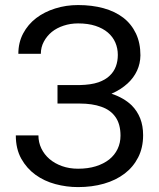

<svg xmlns="http://www.w3.org/2000/svg" viewBox="-20 -741 640 771"><path d="M43.5 -197.3Q43.5 -143.1 65.4 -103.8Q87.4 -64.5 122.6 -39.1Q157.7 -13.7 202.4 -1.7Q247.1 10.3 293.5 10.3Q349.6 10.3 397.5 -3.4Q445.3 -17.1 480.5 -43.9Q515.1 -70.3 534.9 -109.1Q554.7 -147.9 554.7 -198.2Q554.7 -235.8 543 -265.6Q531.2 -295.4 508.8 -317.9Q493.2 -333 472.9 -344.7Q452.6 -356.4 427.7 -364.7Q446.8 -373 463.1 -383.5Q479.5 -394 492.7 -406.2Q517.1 -428.7 530.3 -457.3Q543.5 -485.8 543.9 -518.6Q543.9 -568.4 525.9 -606.4Q507.8 -644.5 475.1 -669.9Q441.9 -695.3 395.8 -708Q349.6 -720.7 293.5 -720.7Q245.1 -720.7 201.7 -707Q158.2 -693.4 125.5 -668.5Q92.3 -643.1 73 -606.7Q53.7 -570.3 53.7 -524.9H144Q144 -551.3 156 -573.7Q168 -596.2 188 -612.8Q208 -628.9 235.4 -637.9Q262.7 -647 293.5 -647Q333.5 -647 363.3 -637.2Q393.1 -627.4 413.1 -610.4Q433.1 -593.3 443.1 -570.3Q453.1 -547.4 453.1 -520.5Q453.1 -495.1 445.1 -473.9Q437 -452.6 420.9 -437.5Q412.1 -428.7 400.6 -422.1Q389.2 -415.5 375.5 -410.6Q359.9 -405.3 341.1 -402.6Q322.3 -399.9 300.3 -399.4H210.9V-325.2H300.3Q325.2 -325.2 346.9 -322Q368.7 -318.8 386.2 -312.5Q404.8 -306.2 418.9 -296.1Q433.1 -286.1 443.4 -271.5Q453.6 -257.3 458.7 -238.5Q463.9 -219.7 463.9 -196.3Q463.9 -167 452.1 -142.6Q440.4 -118.2 418.5 -100.6Q396 -83 364.5 -73.2Q333 -63.5 293.5 -63.5Q258.3 -63.5 229 -74Q199.7 -84.5 178.7 -102.5Q157.7 -120.6 146 -145Q134.3 -169.4 134.3 -197.3Z"/></svg>

Font: Roboto Mono
Style: Regular
Weight: 400
Monospace: yes
Designer: Google
Version: Version 3.000